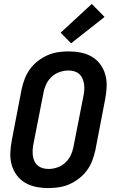

<svg xmlns="http://www.w3.org/2000/svg" viewBox="-20 -943 590 975"><path d="M225 12Q193 12 163 6Q133 0 107.5 -15Q82 -30 64.5 -54Q47 -78 39 -107Q31 -136 32.5 -168Q34 -200 40 -231L90 -491Q96 -518 106 -544Q116 -570 133 -593Q150 -616 173.5 -634Q197 -652 222.5 -663Q248 -674 274.5 -678Q301 -682 328 -682Q360 -682 390.5 -676Q421 -670 446.5 -655Q472 -640 489.5 -616Q507 -592 515 -563Q523 -534 521.5 -502Q520 -470 514 -439L464 -179Q458 -152 448 -126Q438 -100 421 -77Q404 -54 380.5 -36Q357 -18 331.5 -7Q306 4 279 8Q252 12 225 12ZM227 -85Q248 -85 270.5 -92.5Q293 -100 311 -116.5Q329 -133 339 -154Q349 -175 353 -197L404 -457Q407 -472 408 -487.5Q409 -503 406.5 -518Q404 -533 398 -546Q392 -559 381.5 -568Q371 -577 357 -581Q343 -585 327 -585Q306 -585 283.5 -577.5Q261 -570 243 -553.5Q225 -537 215 -516Q205 -495 201 -473L150 -213Q147 -198 146 -182.5Q145 -167 147 -152Q149 -137 155 -124Q161 -111 172 -102Q183 -93 197 -89Q211 -85 227 -85ZM341 -723 288 -777 446 -923 511 -857Z"/></svg>

Font: Lode
Style: Bold Italic
Weight: 700
Italic angle: -11°
Monospace: yes
Designer: Belleve Invis
Foundry: Belleve Invis
Version: Version 29.2.0; ttfautohint (v1.8.3)